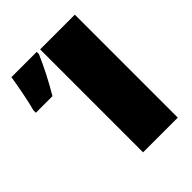

<svg xmlns="http://www.w3.org/2000/svg" viewBox="-373 -813 923 923"><g transform="rotate(-45 88.5 -351.5)"><path d="M57 -700H293V0H57ZM-173 -515Q-163 -551 -151.5 -610Q-140 -669 -135 -703H37V-688Q-4 -593 -60 -499H-173Z"/></g></svg>

Font: AtCorfu Sans
Style: AtCorfu Sans Black
Weight: 900
Designer: Kostas Teopoulos
Foundry: Kostas Teopoulos
Version: Version 1.00 July 8, 2025, initial release